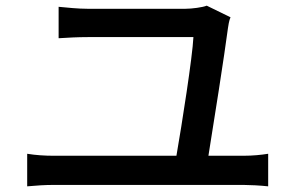

<svg xmlns="http://www.w3.org/2000/svg" viewBox="-20 -706 1040 678"><path d="M716 -156C734 -266 773 -515 785 -607C786 -615 789 -634 794 -645L710 -686C696 -680 657 -675 635 -675H289C256 -675 218 -679 187 -682V-571C220 -573 252 -575 290 -575H663C660 -507 622 -265 603 -156H169C139 -156 106 -158 76 -163V-48C108 -51 140 -53 169 -53H840C861 -53 900 -51 927 -48V-163C902 -159 872 -156 840 -156Z"/></svg>

Font: Noto Sans CJK JP Medium
Style: Regular
Weight: 500
Designer: Ryoko NISHIZUKA (kana & ideographs); Paul D. Hunt (Latin, Greek & Cyrillic); Wenlong ZHANG (bopomofo); Sandoll Communica
Foundry: Adobe Systems Incorporated
Version: Version 1.004;PS 1.004;hotconv 1.0.82;makeotf.lib2.5.63406